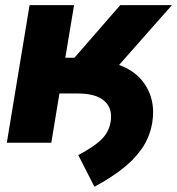

<svg xmlns="http://www.w3.org/2000/svg" viewBox="-20 -542 673 729"><path d="M113.3 -187 133.8 -310.5H332Q396 -310.5 442.1 -291.5Q488.3 -272.5 516.6 -239.5Q544.9 -206.5 555.4 -164.6Q565.9 -122.6 558.1 -76.7Q548.8 -20.5 517.6 23.7Q486.3 67.9 439.9 102.8Q393.6 137.7 338.4 167L277.3 46.9Q316.9 25.4 342.5 6.6Q368.2 -12.2 381.8 -32.5Q395.5 -52.7 399.9 -78.6Q408.7 -129.9 376.5 -158.4Q344.2 -187 276.4 -187ZM5.9 0 92.3 -522.5H261.2L228 -322.8H262.7L436.5 -522.5H632.8L336.4 -187H205.6L174.8 0Z"/></svg>

Font: Inter 28pt ExtraBold
Style: Italic
Weight: 800
Italic angle: -9.3988°
Designer: Rasmus Andersson
Foundry: rsms
Version: Version 4.001;git-66647c0bb